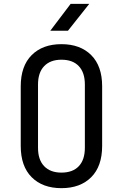

<svg xmlns="http://www.w3.org/2000/svg" viewBox="-20 -970 640 1000"><path d="M300 10Q202 10 145 -47Q88 -104 88 -210V-520Q88 -626 145 -683Q202 -740 300 -740Q398 -740 455 -683Q512 -626 512 -521V-210Q512 -104 455 -47Q398 10 300 10ZM300 -71Q359 -71 390.5 -104.5Q422 -138 422 -200V-530Q422 -592 390.5 -625.5Q359 -659 300 -659Q242 -659 210 -625.5Q178 -592 178 -530V-200Q178 -138 210 -104.5Q242 -71 300 -71ZM242 -810 348 -950H445L334 -810Z"/></svg>

Font: Atlassian Mono
Style: Regular
Weight: 400
Monospace: yes
Designer: Philipp Nurullin, Konstantin Bulenkov
Foundry: Modifications by Atlassian Pty Ltd, manufactured by JetBrains
Version: Version 2.304